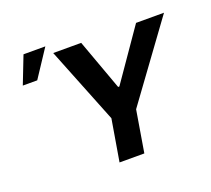

<svg xmlns="http://www.w3.org/2000/svg" viewBox="-130 -946 1225 1113"><g transform="rotate(-20 482.5 -389.5)"><path d="M282 -727.5H454.5L568.4 -414.1H576L793 -727.5H965.4L622.1 -257L579.3 0H426.4L469.7 -257ZM51.8 -610.5 117.6 -779.5H252.3L140.8 -610.5Z"/></g></svg>

Font: Inter Tight
Style: Italic
Weight: 400
Italic angle: -9.39999°
Designer: Rasmus Andersson
Foundry: rsms
Version: Version 3.002